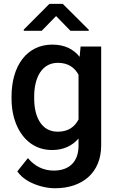

<svg xmlns="http://www.w3.org/2000/svg" viewBox="-20 -770 607 998"><path d="M40 -258.3C40 -207 48.8 -161.1 65.9 -120.6C100.1 -40 164.6 9.8 250.5 9.8C310.5 9.8 355 -12.2 388.2 -49.8V-12.2C388.2 71.3 339.4 116.7 259.3 116.7C209 116.7 162.6 96.7 125 51.8L69.8 121.1C85 142.1 104.5 158.7 127.4 171.9C173.3 197.3 225.1 208.5 265.6 208.5C408.2 208.5 505.9 127.9 505.9 -14.6V-528.3H398.9L394 -474.6C361.3 -515.1 315.9 -538.1 251.5 -538.1C120.6 -538.1 40 -429.2 40 -268.6ZM157.7 -268.6C157.7 -364.7 196.3 -443.4 280.8 -443.4C334 -443.4 368.2 -418.9 388.2 -381.3V-148.9C368.2 -110.4 334.5 -85.4 279.8 -85.4C195.3 -85.4 157.7 -162.6 157.7 -258.3ZM236.8 -750 103.5 -616.2V-609.9H196.8L271.5 -686.5L346.2 -609.9H441.4V-615.2L306.2 -750Z"/></svg>

Font: Vazirmatn Medium
Style: Regular
Weight: 500
Designer: Saber Rastikerdar
Foundry: Saber Rastikerdar
Version: Version 33.003